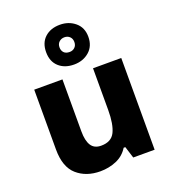

<svg xmlns="http://www.w3.org/2000/svg" viewBox="-152 -956 966 1080"><g transform="rotate(-20 331.5 -416.5)"><path d="M591 -549V0H463L441 -70H431Q405 -28 360 -9Q315 10 264 10Q179 10 124.5 -38Q70 -86 70 -191V-549H239V-238Q239 -182 257.5 -153Q276 -124 317 -124Q378 -124 400 -169Q422 -214 422 -299V-549ZM330 -605Q274 -605 239.5 -636.5Q205 -668 205 -724Q205 -780 239.5 -811.5Q274 -843 330 -843Q383 -843 420.5 -811.5Q458 -780 458 -725Q458 -669 421 -637Q384 -605 330 -605ZM330 -680Q349 -680 361.5 -692Q374 -704 374 -724Q374 -744 361.5 -756Q349 -768 330 -768Q311 -768 298 -756Q285 -744 285 -724Q285 -704 296.5 -692Q308 -680 330 -680Z"/></g></svg>

Font: Noto Sans Gurmukhi UI ExtraBold
Style: Regular
Weight: 800
Designer: Jelle Bosma - Monotype Design Team
Foundry: Monotype Imaging Inc.
Version: Version 2.004; ttfautohint (v1.8.4.7-5d5b)